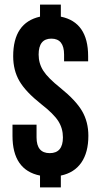

<svg xmlns="http://www.w3.org/2000/svg" viewBox="-20 -765 436 830"><path d="M37 -522Q37 -667 153 -693V-745H243V-693Q361 -669 361 -522V-500H257V-529Q257 -598 202 -598Q147 -598 147 -529Q147 -491 167 -459.5Q187 -428 241 -385Q308 -331 335 -284.5Q362 -238 362 -178Q362 -106 331.5 -62Q301 -18 243 -6V45H153V-6Q34 -30 34 -178V-226H138V-171Q138 -103 195 -103Q252 -103 252 -171Q252 -210 232 -241.5Q212 -273 158 -315Q91 -368 64 -414.5Q37 -461 37 -522Z"/></svg>

Font: Bebas Neue
Style: Regular
Weight: 400
Designer: Ryoichi Tsunekawa
Foundry: Ryoichi Tsunekawa
Version: Version 1.400